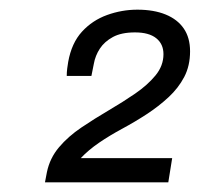

<svg xmlns="http://www.w3.org/2000/svg" viewBox="-20 -817 413 397"><path d="M73 -440 77 -461Q83 -490 102 -512.5Q121 -535 148.5 -553.5Q176 -572 205 -589Q234 -606 259.5 -623.5Q285 -641 301.5 -661Q318 -681 318 -705Q318 -726 303 -738Q288 -750 259 -750Q231 -750 213.5 -740.5Q196 -731 186.5 -716.5Q177 -702 174 -685L169 -660H118Q118 -668 119 -675.5Q120 -683 121 -689Q128 -728 149.5 -751.5Q171 -775 201.5 -786Q232 -797 264 -797Q298 -797 322.5 -787Q347 -777 360 -758Q373 -739 373 -711Q373 -681 361 -658Q349 -635 328.5 -616Q308 -597 283.5 -581Q259 -565 233 -551Q207 -537 185 -522Q163 -507 147 -490H336L328 -440Z"/></svg>

Font: Archivo SemiBold Light
Style: Italic
Weight: 300
Italic angle: -10°
Version: Version 2.001